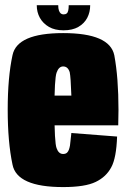

<svg xmlns="http://www.w3.org/2000/svg" viewBox="-20 -736 502 760"><path d="M230 4.5V-126.5Q212 -126.5 204 -149.5Q195.5 -171.5 195.5 -301Q195.5 -424.5 204 -448.5Q212.5 -473 230 -473Q249 -473 256 -450Q260 -430.5 262.5 -357.5H180V-240H448Q449 -269 449 -301Q449 -428.5 432.5 -517Q414.5 -605 230 -605Q47.5 -605 29.5 -517.5Q10.5 -430 10.5 -302Q10.5 -174 29.5 -84.5Q47 4.5 230 4.5ZM230 -126.5V4.5Q317 4.5 359 -16Q400.5 -36 420.5 -74Q440.5 -110.5 443.5 -195.5L262.5 -209.5Q259.5 -180.5 257 -160Q253.5 -140.5 247 -133.5Q241.5 -126.5 230 -126.5ZM231.5 -616Q267 -616 290.2 -629.5Q313.5 -643 325.2 -665.2Q337 -687.5 337 -715.5H252Q252 -703 250.2 -694.8Q248.5 -686.5 244 -682.8Q239.5 -679 231.5 -679Q225 -679 220.5 -682.8Q216 -686.5 213.2 -694.5Q210.5 -702.5 210.5 -715.5H125.5Q125.5 -687.5 138 -665.2Q150.5 -643 173.8 -629.5Q197 -616 231.5 -616Z"/></svg>

Font: Anybody ExtraCondensed Black
Style: Regular
Weight: 900
Width: 2
Version: Version 1.113;gftools[0.9.25]